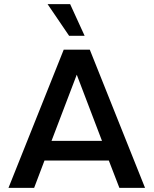

<svg xmlns="http://www.w3.org/2000/svg" viewBox="-20 -908 743 928"><path d="M681 0H557L506 -132H195L145 0H21L288 -668H414ZM473 -227 351 -547 229 -227ZM389 -735H314L210 -888H319Z"/></svg>

Font: Celebes SemiBold
Style: Regular
Weight: 600
Designer: Anugrah Pasau
Foundry: Lafontype
Version: Version 1.000